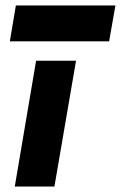

<svg xmlns="http://www.w3.org/2000/svg" viewBox="-20 -682 442 702"><path d="M16 -531H379L402 -662H38ZM112 -460 34 0H179L258 -460Z"/></svg>

Font: Jost*
Style: Bold Italic
Weight: 700
Italic angle: -10°
Version: Version 3.7